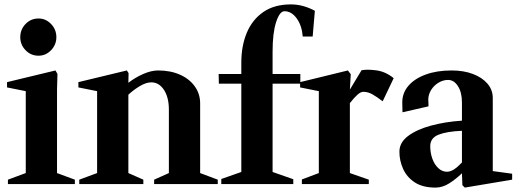

<svg xmlns="http://www.w3.org/2000/svg" viewBox="-20 -836 2346 872"><path d="M16 0V-20L97 -50V-422L12 -439V-463L232 -516L241 -500L239 -430V-50L320 -20V0ZM155 -583Q120 -583 96 -608Q72 -633 72 -667Q72 -702 96 -727Q120 -752 155 -752Q188 -752 212 -727Q236 -702 236 -667Q236 -633 212 -608Q188 -583 155 -583Z M340 0V-20L421 -50V-422L336 -439V-463L556 -516L564 -504L563 -460Q594 -484 630.5 -500Q667 -516 698 -516Q754 -516 797 -497Q840 -478 864.5 -444Q889 -410 889 -366V-50L969 -20V0H680V-20L747 -50V-338Q747 -394 724.5 -428Q702 -462 667 -462Q644 -462 616 -445.5Q588 -429 563 -406V-50L631 -20V0Z M985 0V-23L1076 -55V-456H974L973 -500H1076V-552Q1076 -628 1101 -687.5Q1126 -747 1176 -781.5Q1226 -816 1301 -816Q1330 -816 1357 -808.5Q1384 -801 1410 -787L1400 -670H1355Q1351 -720 1327.5 -752.5Q1304 -785 1272 -785Q1250 -785 1234 -735.5Q1218 -686 1218 -602V-500H1344V-456H1218V-55L1312 -22V0Z M1351 0V-21L1428 -50V-422L1343 -439V-463L1560 -516L1573 -499L1569 -429L1622 -517Q1647 -522 1689 -516.5Q1731 -511 1768 -481L1718 -376Q1693 -395 1672.5 -407Q1652 -419 1630 -419Q1618 -419 1603 -405.5Q1588 -392 1571 -370Q1570 -369 1569 -368V-50L1655 -20V0Z M1958 16Q1900 16 1864 -7.5Q1828 -31 1811 -68.5Q1794 -106 1794 -147Q1794 -189 1833.5 -218.5Q1873 -248 1937.5 -265.5Q2002 -283 2078 -288V-371Q2078 -416 2060 -444.5Q2042 -473 2015 -473Q1993 -473 1972.5 -461Q1952 -449 1939 -429Q1926 -409 1925 -385Q1926 -373 1926 -365Q1926 -357 1926 -353L1808 -326Q1808 -334 1807.5 -346Q1807 -358 1807 -371Q1807 -414 1835 -446.5Q1863 -479 1913.5 -497.5Q1964 -516 2031 -516Q2086 -516 2128 -500Q2170 -484 2194 -456Q2218 -428 2218 -391V-59L2306 -47V-20L2091 16L2080 5L2078 -49Q2051 -23 2020.5 -3.5Q1990 16 1958 16ZM2010 -56Q2026 -56 2042.5 -67Q2059 -78 2078 -98V-242Q2008 -239 1971 -224Q1934 -209 1934 -172Q1934 -142 1943.5 -115.5Q1953 -89 1970.5 -72.5Q1988 -56 2010 -56Z"/></svg>

Font: Wittgenstein
Style: Bold
Weight: 700
Designer: Jörg Drees
Foundry: Jörg Drees
Version: Version 1.303; ttfautohint (v1.8.4.7-5d5b)